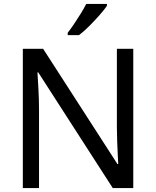

<svg xmlns="http://www.w3.org/2000/svg" viewBox="-20 -964 800 984"><path d="M663 0H558L176 -593H172Q174 -558 177 -506Q180 -454 180 -399V0H97V-714H201L582 -123H586Q585 -139 583.5 -171Q582 -203 580.5 -241Q579 -279 579 -311V-714H663ZM528 -934Q516 -916 491 -887.5Q466 -859 437.5 -830.5Q409 -802 385 -784H327V-796Q342 -815 359.5 -841Q377 -867 394 -894.5Q411 -922 422 -944H528Z"/></svg>

Font: Noto Sans Masaram Gondi
Style: Regular
Weight: 400
Designer: Ek Type & Mukund Gokhale
Foundry: Ek Type
Version: Version 1.004; ttfautohint (v1.8.4.7-5d5b)